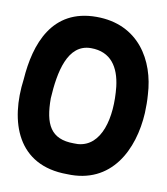

<svg xmlns="http://www.w3.org/2000/svg" viewBox="-74 -668 654 750"><g transform="rotate(10 253.5 -293.5)"><path d="M11 -317C-12 -144 45 19 242 19C419 27 492 -122 500 -269C501 -293 501 -318 499 -342C492 -476 416 -606 249 -606C73 -606 21 -459 11 -317ZM128 -262C134 -367 156 -482 249 -482C328 -482 363 -427 372 -351C385 -229 356 -111 263 -104H247C155 -104 128 -159 128 -262Z"/></g></svg>

Font: Snowfall
Style: Blk
Weight: 900
Designer: Jasper
Foundry: Cannot Into Space Fonts
Version: Version 0.9